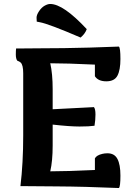

<svg xmlns="http://www.w3.org/2000/svg" viewBox="-20 -947 668 977"><path d="M585 9.8Q412.1 2.4 268.3 1.5Q124.5 0.5 84 0Q98.1 -116.7 98.1 -257.8V-574.2Q98.1 -616.7 85 -628.9Q79.1 -634.3 67.9 -638.2Q60.5 -647.9 60.5 -669.7Q60.5 -691.4 62 -700.2Q105.5 -700.7 184.1 -701.2Q262.7 -701.7 305.7 -702.1Q426.3 -703.6 585 -710Q592.8 -703.1 592.8 -647Q592.8 -590.8 577.6 -562Q562.5 -533.2 521 -533.2Q479.5 -533.2 462.9 -559.1V-618.2Q320.3 -625 235.8 -625Q248 -571.3 248 -493.2Q248 -487.3 248 -481.9V-391.1L458 -401.9Q465.8 -392.6 465.8 -364.5Q465.8 -336.4 460.9 -307.1Q434.1 -303.2 384.5 -303.2Q335 -303.2 248 -313V-217.8Q248 -212.4 248 -206.5Q248 -127.9 235.8 -75.2Q320.3 -75.2 462.9 -82V-141.1Q471.2 -157.2 501 -164.1Q512.7 -167 526.9 -167Q562.5 -167 577.6 -138.2Q592.8 -109.4 592.8 -53.2Q592.8 2.9 585 9.8ZM421.4 -798.8Q413.6 -775.9 390.1 -755.9Q226.6 -826.2 182.1 -834L167 -836.9Q166 -843.3 166 -857.2Q166 -871.1 178.7 -890.1Q191.4 -909.2 207.3 -918Q223.1 -926.8 235.4 -926.8Q302.2 -926.8 421.4 -798.8Z"/></svg>

Font: Marko One
Style: Regular
Weight: 400
Designer: Zhenya Spizhovyi
Foundry: Cyreal
Version: Version 1.003